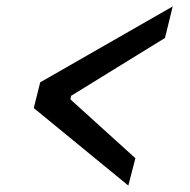

<svg xmlns="http://www.w3.org/2000/svg" viewBox="-20 -566 590 597"><path d="M85 -230 105 -310 517 -546 493 -448 201 -268 199 -257 401 -74 379 11Z"/></svg>

Font: IBM Plex Serif
Style: Bold Italic
Weight: 700
Italic angle: -14°
Designer: Mike Abbink, Paul van der Laan, Pieter van Rosmalen
Foundry: Bold Monday
Version: Version 3.001